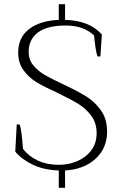

<svg xmlns="http://www.w3.org/2000/svg" viewBox="-20 -805 548 918"><path d="M291 10V93H261V10Q191 8 138 -17Q85 -42 53 -80L60 -210H74Q83 -187 90 -93Q117 -58 160.5 -37.5Q204 -17 262 -17Q309 -17 350.5 -35Q392 -53 417 -87Q442 -121 442 -168Q442 -217 416.5 -251.5Q391 -286 354 -308.5Q317 -331 255 -361Q193 -389 155.5 -411.5Q118 -434 92.5 -469Q67 -504 67 -553Q67 -626 119 -666Q171 -706 261 -710V-785H291V-710Q408 -707 467 -640L460 -535H446Q441 -549 436.5 -579Q432 -609 430 -635Q380 -683 295 -683Q205 -683 161 -649.5Q117 -616 117 -557Q117 -520 139 -493Q161 -466 193.5 -447Q226 -428 282 -402Q350 -370 391.5 -344.5Q433 -319 462.5 -277.5Q492 -236 492 -176Q492 -96 436.5 -45.5Q381 5 291 10Z"/></svg>

Font: Trirong ExtraLight
Style: Regular
Weight: 275
Designer: Katatrad Team
Foundry: CadsonDemak
Version: Version 1.001